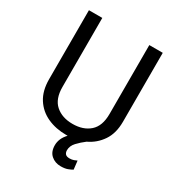

<svg xmlns="http://www.w3.org/2000/svg" viewBox="-209 -840 1066 1159"><g transform="rotate(30 324.0 -260.5)"><path d="M489.3 -710.9H583V-230Q583 -149.9 546.9 -96.7Q510.7 -43.5 453.1 -16.6Q423.3 5.9 399.7 31.2Q376 56.6 376 86.9Q376 103 384.5 112.8Q393.1 122.6 414.1 122.6Q430.2 122.6 442.9 117.9Q455.6 113.3 462.9 109.4L469.7 168.9Q457.5 176.3 438.7 183.3Q419.9 190.4 391.1 190.4Q351.6 190.4 324.5 166.7Q297.4 143.1 297.4 97.2Q297.4 74.7 306.6 52.7Q315.9 30.8 335.9 9.8Q330.6 9.8 325.2 9.8Q252.9 9.8 194.6 -16.8Q136.2 -43.5 102.3 -96.7Q68.4 -149.9 68.4 -230V-710.9H161.6V-230Q161.6 -146.5 206.8 -106.7Q252 -66.9 325.2 -66.9Q399.4 -66.9 444.3 -106.7Q489.3 -146.5 489.3 -230Z"/></g></svg>

Font: Vazirmatn RD UI FD
Style: Regular
Weight: 400
Designer: Saber Rastikerdar
Foundry: Saber Rastikerdar
Version: Version 33.003